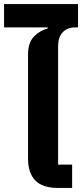

<svg xmlns="http://www.w3.org/2000/svg" viewBox="-55 -925 404 945"><path d="M230 0Q154 0 118.5 -37Q83 -74 83 -144V-657Q83 -715 112 -745Q141 -775 180 -785V-790H-35V-905H329V-790H315Q276 -790 253.5 -766Q231 -742 231 -698V-115H300V0Z"/></svg>

Font: IBM Plex Sans Thai
Style: Bold
Weight: 700
Designer: Mike Abbink, Paul van der Laan, Pieter van Rosmalen, Ben Mitchell, Mark Frömberg
Foundry: Bold Monday
Version: Version 1.2